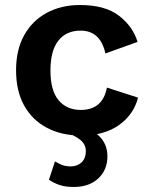

<svg xmlns="http://www.w3.org/2000/svg" viewBox="-20 -530 604 765"><path d="M299 -510Q399 -510 454.5 -467Q510 -424 528 -363L400 -317Q380 -408 301 -408Q244 -408 212.5 -368Q181 -328 181 -249Q181 -169 213.5 -130.5Q246 -92 302 -92Q389 -92 406 -181L530 -141Q513 -74 454.5 -32Q396 10 303 10Q225 10 166.5 -21Q108 -52 76 -110Q44 -168 44 -250Q44 -332 76.5 -390Q109 -448 166.5 -479Q224 -510 299 -510ZM230 -8 271 -34Q342 -20 375 12Q408 44 408 93Q408 147 371.5 181Q335 215 274 215Q239 215 215.5 206.5Q192 198 175 186L199 113Q212 121 226.5 127Q241 133 262 133Q288 133 305 117Q322 101 322 71Q322 47 302 29Q282 11 230 -8Z"/></svg>

Font: Work Sans SemiBold
Style: Regular
Weight: 600
Designer: Wei Huang
Foundry: Wei Huang
Version: Version 2.010; ttfautohint (v1.8.3)